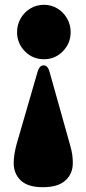

<svg xmlns="http://www.w3.org/2000/svg" viewBox="-20 -609 356 799"><path d="M158.5 170Q96 170 66.5 142Q37 114 37 69Q37 53.5 40 33.5Q43 13.5 48.5 -7L136 -309Q144 -337 161.5 -337Q179 -337 186.5 -309L271.5 -6Q278.5 18.5 280.8 35.8Q283 53 283 69.5Q283 114 252.2 142Q221.5 170 158.5 170ZM163 -589Q194 -589 219.2 -573.5Q244.5 -558 259.2 -532Q274 -506 274 -475Q274 -429 241.8 -395.8Q209.5 -362.5 163 -362.5Q115.5 -362.5 83.2 -395.8Q51 -429 51 -475Q51 -506 65.8 -532Q80.5 -558 106 -573.5Q131.5 -589 163 -589Z"/></svg>

Font: Fraunces 72pt S000 Black
Style: Regular
Weight: 900
Version: Version 1.000; ttfautohint (v1.8.3)